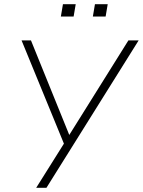

<svg xmlns="http://www.w3.org/2000/svg" viewBox="-20 -898 683 918"><path d="M153 0 293 -223 291 -198 83 -705H128L314 -246H307L594 -705H643L202 0ZM424 -819 434 -878H495L485 -819ZM271 -819 281 -878H342L332 -819Z"/></svg>

Font: Nunito Sans 10pt SemiCondensed ExtraLight
Style: Italic
Weight: 250
Width: 4
Italic angle: -9°
Designer: Vernon Adams
Foundry: Vernon Adams
Version: Version 3.101;gftools[0.9.27]